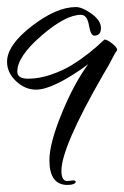

<svg xmlns="http://www.w3.org/2000/svg" viewBox="-20 -422 352 544"><path d="M171 91 188 89Q193 89 195 93Q192 102 171 102Q120 102 120 32Q120 -16 155.5 -102Q191 -188 230 -240Q131 -168 82 -168Q51 -168 25.5 -192Q0 -216 0 -247Q0 -294 70 -348Q140 -402 195 -402Q213 -402 239.5 -383Q266 -364 266 -342.5Q266 -321 247 -321Q237 -321 232 -350.5Q227 -380 209 -380Q166 -380 97.5 -321Q29 -262 29 -219Q29 -199 60 -199Q91 -199 124.5 -210.5Q158 -222 184 -238Q231 -267 276 -310Q283 -310 297.5 -299Q312 -288 312 -280Q306 -272 300 -260Q294 -248 287 -235.5Q280 -223 272 -210Q154 -5 154 62Q154 91 171 91Z"/></svg>

Font: Qwigley
Style: Regular
Weight: 400
Designer: Robert E. Leuschke
Foundry: Robert E. Leuschke
Version: Version 1.003